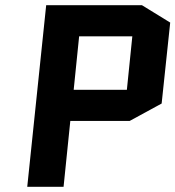

<svg xmlns="http://www.w3.org/2000/svg" viewBox="-20 -720 676 740"><path d="M85 0 158 -700H527L636 -633L603 -321L480 -254H251L225 0ZM285 -580 264 -374H469L490 -580Z"/></svg>

Font: Quantico
Style: Bold Italic
Weight: 700
Italic angle: -12°
Designer: Matt Desmond
Foundry: MADtype
Version: Version 2.002